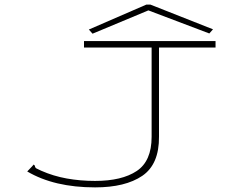

<svg xmlns="http://www.w3.org/2000/svg" viewBox="-20 -801 1040 832"><path d="M392 11Q215 11 98 -58L119 -80L126 -88L131 -83Q132 -74 138 -71Q144 -68 159 -61Q211 -38 269.5 -27.5Q328 -17 392 -17Q508 -17 572.5 -60Q637 -103 637 -208V-595H344V-623H914V-595H669V-209Q670 -89 596.5 -39Q523 11 392 11ZM381 -655 365 -673 614 -781H632L903 -674L887 -656L623 -756Z"/></svg>

Font: Inconsolata UltraExpanded ExtraLight
Style: Regular
Weight: 200
Width: 9
Monospace: yes
Designer: Raph Levien, Cyreal, Brenton Simpson
Foundry: Raph Levien, Cyreal, Google
Version: Version 3.001; ttfautohint (v1.8.2.53-6de2)